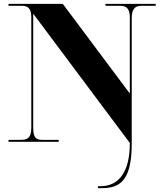

<svg xmlns="http://www.w3.org/2000/svg" viewBox="-20 -734 838 994"><path d="M487 240H510C611 240 662 187 662 8V-642C662 -691 683 -704 712 -704H786V-714H526V-704H603C630 -704 652 -693 652 -646V-250L305 -714H24V-704H92C118 -704 142 -697 142 -646V-72C142 -17 119 -10 87 -10H24V0H284V-10H201C170 -10 152 -17 152 -72V-663L652 6V10C652 151 598 230 501 230H487Z"/></svg>

Font: Noto Serif Display ExtraBold
Style: Regular
Weight: 800
Designer: Monotype Design Team
Foundry: Monotype Imaging Inc.
Version: Version 2.009